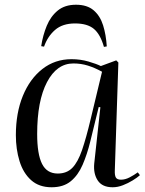

<svg xmlns="http://www.w3.org/2000/svg" viewBox="-20 -777 612 811"><path d="M465 -58Q464 -36 469.5 -27Q475 -18 491 -18Q509 -18 528 -28Q547 -38 562 -49L571 -37Q560 -27 540.5 -15Q521 -3 499 5.5Q477 14 456 14Q412 14 393 -14.5Q374 -43 378 -86L404 -324L397 -325L361 -178Q348 -125 329 -81Q310 -37 279 -11.5Q248 14 198 14Q145 14 111.5 -16Q78 -46 62.5 -96.5Q47 -147 47 -206Q47 -300 76.5 -372Q106 -444 159 -485.5Q212 -527 282 -527Q320 -527 354 -517Q388 -507 406 -498L471 -522L480 -513ZM224 -44Q262 -44 285.5 -68Q309 -92 326.5 -143Q344 -194 363 -274L411 -474Q380 -491 351 -500Q322 -509 290 -509Q220 -509 178.5 -430Q137 -351 137 -211Q137 -126 157.5 -85Q178 -44 224 -44ZM301 -757Q348 -757 375.5 -733.5Q403 -710 415.5 -670Q428 -630 431 -581L419 -579Q404 -632 376.5 -655Q349 -678 297 -678Q244 -678 212.5 -650.5Q181 -623 166 -580L154 -582Q161 -628 177.5 -668Q194 -708 224 -732.5Q254 -757 301 -757Z"/></svg>

Font: Literata 72pt
Style: Italic
Weight: 400
Italic angle: -2°
Designer: Latin by Veronika Burian and Jose Scaglione. Greek by Irene Vlachou. Cyrillic by Vera Evstafieva
Foundry: TypeTogether
Version: Version 3.002